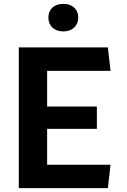

<svg xmlns="http://www.w3.org/2000/svg" viewBox="-20 -976 660 996"><path d="M77.5 0H539.5L553.5 -121.5H224.5V-307.5H482.5V-423.5H224.5V-608.5H553.5L539.5 -730H77.5ZM231 -885C231 -841 262 -813 308.5 -813C354.5 -813 386 -841 386 -885C386 -929 354.5 -956 308.5 -956C262 -956 231 -929 231 -885Z"/></svg>

Font: Monaspace Argon
Style: Bold
Weight: 700
Designer: Riley Cran & the Lettermatic Team
Foundry: Lettermatic
Version: Version 1.000 (Monaspace Argon)